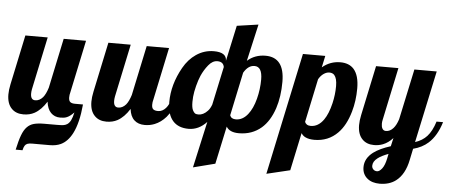

<svg xmlns="http://www.w3.org/2000/svg" viewBox="-66 -842 2911 1233"><g transform="rotate(5 1390.0 -225.0)"><path d="M127.4 87.4Q145.5 68.4 171.4 61.3Q197.3 54.2 238.8 54.2H316.9Q345.2 54.2 359.4 52.5Q373.5 50.8 385.3 43.5Q398.9 34.7 408.2 16.4Q417.5 -2 424.8 -35.2Q400.4 -9.8 379.4 -1Q370.1 2.9 359.9 4.4Q349.6 5.9 335.9 5.9Q299.8 5.9 276.1 -18.3Q252.4 -42.5 247.1 -88.9Q212.9 -34.2 169.9 -10.7Q139.2 5.9 99.1 5.9Q51.3 5.9 23.4 -22.5Q-7.8 -53.7 -7.8 -113.8Q-7.8 -142.1 0 -179.2L67.9 -500H211.9L140.1 -160.2Q137.2 -145 137.2 -131.8Q137.2 -90.8 167 -90.8Q194.3 -90.8 216.3 -115.7Q233.9 -136.7 247.1 -179.2L314.9 -500H459L387.2 -160.2Q382.8 -145.5 382.8 -127.9Q382.8 -107.4 392.6 -99.1Q402.3 -90.8 423.8 -90.8H475.1Q464.4 28.8 429.2 97.2Q400.4 152.8 356.4 173.8Q326.7 188 284.2 188H214.8H170.9Q152.8 188 141.6 192.1Q130.4 196.3 124.5 206.1Q118.2 215.8 113.8 235.8H69.8Q82.5 176.8 95.7 141.6Q108.9 106.4 127.4 87.4Z M558.6 -22.5Q527.3 -53.7 527.3 -113.8Q527.3 -142.1 535.2 -179.2L603 -500H747.1L675.3 -160.2Q672.4 -145 672.4 -131.8Q672.4 -90.8 702.1 -90.8Q729.5 -90.8 751.5 -115.7Q769 -136.7 782.2 -179.2L850.1 -500H994.1L922.4 -160.2Q918 -145.5 918 -127.9Q918 -107.4 927.7 -99.1Q937.5 -90.8 959 -90.8Q986.8 -90.8 1008.8 -115.7Q1028.3 -137.7 1040 -179.2H1082Q1055.2 -103 1017.1 -58.6Q984.9 -22 944.3 -5.9Q914.6 5.9 881.3 5.9Q838.4 5.9 813 -18.1Q787.6 -42 782.2 -88.9Q748 -34.2 705.1 -10.7Q674.3 5.9 634.3 5.9Q586.4 5.9 558.6 -22.5Z M1280.3 -48.8Q1229 5.9 1164.1 5.9Q1098.6 5.9 1063.5 -32.7Q1025.9 -74.2 1025.9 -154.8Q1025.9 -268.1 1088.9 -379.9Q1121.1 -437 1169.4 -469.7Q1221.2 -504.9 1283.2 -504.9Q1365.2 -504.9 1365.2 -450.2L1415 -680.2L1553.2 -700.2L1499 -461.9Q1547.9 -504.9 1616.2 -504.9Q1738.3 -504.9 1738.3 -347.2Q1738.3 -251.5 1713.4 -175.3Q1685.1 -90.8 1632.8 -45.4Q1572.8 5.9 1488.3 5.9Q1427.7 5.9 1407.2 -29.8L1355 213.9L1213.9 250ZM1277.8 -120.6Q1292 -134.8 1302.2 -162.1L1355 -409.2Q1349.1 -442.9 1311 -442.9Q1279.8 -442.9 1253.7 -410.6Q1227.5 -378.4 1210.4 -339.4Q1198.2 -311 1188.2 -272.2Q1178.2 -233.4 1175.3 -201.7Q1173.8 -183.6 1173.8 -168.5Q1173.8 -132.3 1182.1 -115.7Q1188.5 -102.5 1196 -96.9Q1203.6 -91.3 1219.2 -91.3Q1233.9 -91.3 1249 -98.6Q1264.2 -106 1277.8 -120.6ZM1538.1 -123Q1568.4 -161.1 1585 -225.1Q1601.1 -287.1 1601.1 -350.1Q1601.1 -433.1 1551.3 -433.1Q1510.7 -433.1 1481.9 -383.8L1422.9 -104Q1431.2 -81.1 1460.9 -81.1Q1504.9 -81.1 1538.1 -123Z M1854 -537.1H1998L1981.9 -461.9Q2032.7 -504.9 2098.6 -504.9Q2154.8 -504.9 2185.5 -470.7Q2220.7 -430.7 2220.7 -347.2Q2220.7 -266.6 2200.2 -195.8Q2174.3 -105.5 2125 -55.7Q2064.5 5.9 1974.6 5.9Q1939.9 5.9 1917.5 -4.9Q1900.4 -12.7 1889.6 -29.8L1837.9 213.9L1687 250ZM2026.9 -130.4Q2054.2 -168.9 2070.8 -238.8Q2084 -294.9 2084 -350.1Q2084 -399.4 2065.9 -420.4Q2054.2 -433.1 2033.7 -433.1Q2015.6 -433.1 1997.1 -420.4Q1978.5 -407.7 1964.8 -383.8L1905.8 -104Q1909.2 -94.2 1918.7 -87.6Q1928.2 -81.1 1943.8 -81.1Q1992.2 -81.1 2026.9 -130.4Z M2337.9 225.6Q2322.3 213.4 2313.5 195.1Q2304.7 176.8 2304.7 152.8Q2304.7 96.2 2357.9 55.7Q2397.9 25.9 2467.8 3.9L2480 -49.8Q2450.7 -17.6 2416.5 -4.4Q2390.1 5.9 2359.9 5.9Q2312 5.9 2284.2 -22.5Q2252.9 -53.7 2252.9 -113.8Q2252.9 -142.1 2260.7 -179.2L2328.6 -500H2472.7L2400.9 -160.2Q2397.9 -147.9 2397.9 -134.8Q2397.9 -115.7 2404.3 -104.5Q2411.6 -90.8 2427.7 -90.8Q2454.1 -90.8 2475.1 -114.3Q2493.2 -134.3 2505.9 -172.9L2575.7 -500H2719.7L2620.6 -36.1Q2668 -51.8 2696.3 -83Q2727.1 -116.7 2746.6 -179.2H2788.6Q2761.7 -90.3 2708.5 -42Q2669.4 -6.8 2611.8 7.8L2596.7 80.1Q2577.6 175.8 2520.5 218.8Q2479 250 2416.5 250Q2393.1 250 2372.8 243.9Q2352.5 237.8 2337.9 225.6ZM2425.8 149.9Q2442.4 128.4 2451.7 83L2457.5 54.2Q2412.1 71.3 2389.6 88.9Q2359.9 111.3 2359.9 139.2Q2359.9 152.3 2368.2 161.1Q2377.4 171.9 2393.6 171.9Q2408.7 171.9 2425.8 149.9Z"/></g></svg>

Font: Pattaya
Style: Regular
Weight: 400
Designer: Pablo Impallari / Thai characters Designed by Thanarat Vachiruckul and Suppakit Chalermlarp
Foundry: Pablo Impallari
Version: Version 2.000